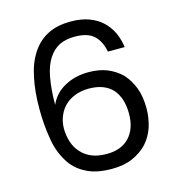

<svg xmlns="http://www.w3.org/2000/svg" viewBox="-109 -832 854 928"><g transform="rotate(-15 317.5 -368.0)"><path d="M464.8 -550.8Q454.6 -605 422.9 -633.8Q391.6 -662.1 328.1 -662.1Q284.7 -662.1 252 -647Q219.2 -630.4 196.8 -596.2Q173.3 -560.5 163.1 -504.9Q151.9 -443.8 151.9 -368.2Q176.3 -422.9 230 -451.2Q281.2 -479 348.1 -479Q400.9 -479 440.9 -462.9Q482.9 -445.3 512.2 -416Q541.5 -383.8 558.1 -339.8Q574.2 -296.9 574.2 -237.8Q574.2 -191.4 560.1 -145Q544.9 -100.6 516.1 -68.8Q488.3 -38.1 441.9 -17.1Q398.9 2 337.9 2Q256.8 2 207 -25.9Q154.8 -52.7 126 -103Q94.7 -154.8 85 -221.2Q73.2 -288.6 73.2 -371.1Q73.2 -456.5 87.9 -523.9Q101.1 -591.3 132.8 -640.1Q164.1 -688.5 211.9 -712.9Q258.8 -737.8 329.1 -737.8Q380.9 -737.8 419.9 -723.1Q459 -708.5 485.8 -683.1Q511.2 -659.2 528.8 -623Q544.9 -585.4 548.8 -550.8ZM163.1 -245.1Q163.1 -211.4 173.8 -178.2Q184.1 -146.5 205.1 -124Q226.1 -100.1 257.8 -86.9Q288.1 -74.2 333 -74.2Q405.8 -74.2 445.8 -117.2Q485.8 -160.2 485.8 -234.9Q485.8 -313 446.8 -357.9Q405.8 -401.9 329.1 -401.9Q297.9 -401.9 268.1 -393.1Q235.8 -381.8 214.8 -363.8Q190.4 -342.3 178.2 -314.9Q163.1 -283.7 163.1 -245.1Z"/></g></svg>

Font: PoppinsZ
Style: Regular
Weight: 400
Designer: Ninad Kale (Devanagari), Jonny Pinhorn (Latin)
Foundry: Indian Type Foundry
Version: Version 3.002;FEAKit 1.0